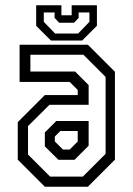

<svg xmlns="http://www.w3.org/2000/svg" viewBox="-20 -710 504 730"><path d="M150.5 0 47.5 -103V-245.5L150.5 -348.5H275.5V-368L245 -398.5H54.5V-540H314L417 -437V-103L314 0ZM170.5 -38.5H295L381.5 -125V-417.5L297 -502H95.5V-438H265.5L317 -386.5V-311.5H168L86.5 -230.5V-122.5ZM202 -102.5 150.5 -153.5V-206.5L194 -250H317V-156L263.5 -102.5ZM219.5 -141.5H245L275.5 -172V-212H209.5L188.5 -191V-172ZM173.5 -556 117.5 -612V-690H213.5V-652H252.5V-690H348.5V-612L292.5 -556ZM189.5 -582.5H277L320 -627V-662.5H279V-642L261.5 -623.5H205L187.5 -642V-662.5H146.5V-627Z"/></svg>

Font: Tourney Condensed
Style: Regular
Weight: 400
Width: 3
Designer: Tyler Finck
Foundry: Etcetera Type Co
Version: Version 1.010; ttfautohint (v1.8.3)